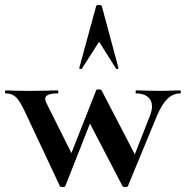

<svg xmlns="http://www.w3.org/2000/svg" viewBox="-37 -750 748 773"><path d="M-14 -374Q-17 -374 -17 -380Q-17 -386 -14 -386Q4 -386 16 -385L83 -384L154 -385Q169 -386 195 -386Q198 -386 198 -380Q198 -374 195 -374Q145 -374 145 -352Q145 -344 150 -335L262 -111L212 -36L350 -386Q351 -390 360 -390Q371 -390 372 -386L515 -111L464 -22L567 -285Q575 -306 575 -321Q575 -346 558 -360Q541 -374 511 -374Q509 -374 509 -380Q509 -386 511 -386Q538 -386 552 -385L612 -384L652 -385Q664 -386 689 -386Q691 -386 691 -380Q691 -374 689 -374Q660 -374 637.5 -352.5Q615 -331 595 -284L478 -1Q477 3 468 3Q457 3 456 -1L313 -276L364 -351L226 -1Q225 3 215 3Q205 3 204 -1L62 -303Q42 -346 26 -360Q10 -374 -14 -374ZM440 -475Q440 -473 435.5 -472Q431 -471 430 -474L362 -582L293 -474Q292 -471 286.5 -472.5Q281 -474 282 -476L350 -725Q351 -730 361 -730Q372 -730 373 -725L440 -476Z"/></svg>

Font: Cormorant Infant
Style: Bold
Weight: 700
Designer: Christian Thalmann (Catharsis Fonts)
Foundry: Catharsis Fonts
Version: Version 4.000